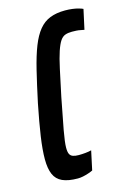

<svg xmlns="http://www.w3.org/2000/svg" viewBox="-110 -752 558 816"><g transform="rotate(-15 169.0 -344.0)"><path d="M129 8Q87 8 61.5 -3.5Q36 -15 25 -40.5Q14 -66 14 -107Q14 -148 22.5 -206Q31 -264 47 -344Q64 -424 78.5 -483.5Q93 -543 109 -583.5Q125 -624 145.5 -649Q166 -674 194 -685Q222 -696 260 -696Q277 -696 292.5 -694Q308 -692 320 -688.5Q332 -685 338 -682L319 -595Q312 -596 303 -598Q294 -600 284 -600.5Q274 -601 265 -601Q248 -601 235.5 -596.5Q223 -592 213.5 -578Q204 -564 194.5 -536Q185 -508 175 -461.5Q165 -415 150 -344Q133 -259 123.5 -206.5Q114 -154 114 -131Q114 -112 118.5 -103Q123 -94 133 -90.5Q143 -87 158 -87Q172 -87 187.5 -88.5Q203 -90 214 -93L196 -9Q188 -5 176 -1Q164 3 152 5.5Q140 8 129 8Z"/></g></svg>

Font: Saira UltraCondensed
Style: Bold Italic
Weight: 700
Width: 1
Italic angle: -12°
Designer: Hector Gatti with collaboration of the Omnibus-Type team
Foundry: Omnibus-Type
Version: Version 1.101